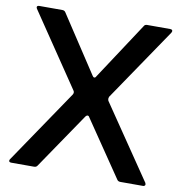

<svg xmlns="http://www.w3.org/2000/svg" viewBox="-84 -841 872 920"><g transform="rotate(10 352.0 -381.5)"><path d="M32 0Q20 0 20 -8Q20 -12 23 -16L265 -373Q268 -378 268 -383Q268 -388 265 -392L25 -747Q22 -752 22 -755Q22 -763 34 -763H145Q156 -763 161 -755L343 -478Q347 -471 352 -471Q358 -471 361 -478L543 -755Q547 -763 558 -763H670Q678 -763 680.5 -758.5Q683 -754 679 -747L438 -392Q436 -386 436 -383Q436 -379 438 -373L681 -16Q683 -10 683 -9Q683 -5 680 -2.5Q677 0 672 0H562Q551 0 546 -8L361 -280Q358 -286 352 -286Q348 -286 343 -280L158 -8Q153 0 142 0Z"/></g></svg>

Font: Open Sauce Two Medium
Style: Regular
Weight: 500
Designer: Alfredo Marco Pradil
Foundry: Creative Sauce Fz LLC
Version: Version 1.477